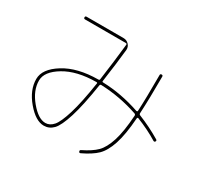

<svg xmlns="http://www.w3.org/2000/svg" viewBox="-154 -955 1309 1227"><g transform="rotate(30 500.0 -342.0)"><path d="M423 -400Q280 -399 190 -345Q100 -291 100 -225Q100 -152 159 -81Q218 -10 270 -10Q303 -10 328.5 -39.5Q354 -69 380.5 -155.5Q407 -242 430 -393Q432 -400 423 -400ZM270 10Q210 10 145 -67Q80 -144 80 -225Q80 -299 176.5 -359Q273 -419 425 -420Q434 -420 435 -427Q455 -570 469 -702Q469 -710 461 -710H160Q150 -710 150 -720Q150 -730 160 -730H433Q456 -730 472 -713Q488 -696 486 -673Q475 -567 455 -427Q453 -419 462 -419Q597 -415 735 -368Q745 -366 745 -374Q750 -465 750 -641Q750 -650 760 -650Q770 -650 770 -640Q770 -478 764 -367Q764 -358 772 -355Q857 -321 936 -274Q945 -269 940 -260Q935 -252 926 -257Q858 -299 770 -334Q767 -335 764.5 -333Q762 -331 762 -328Q753 -203 729 -131Q705 -59 668.5 -23.5Q632 12 562 45Q553 48 550 40Q546 30 555 26Q621 -6 655 -40Q689 -74 711.5 -144Q734 -214 742 -336Q742 -345 734 -348Q599 -394 459 -399Q452 -399 450 -392Q425 -231 396.5 -140.5Q368 -50 339 -20Q310 10 270 10Z"/></g></svg>

Font: Rounded Mplus 1c Thin
Style: Regular
Weight: 250
Version: Version 1.059.20150529